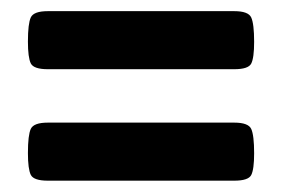

<svg xmlns="http://www.w3.org/2000/svg" viewBox="-20 -528 498 339"><path d="M64.5 -405.8Q39.6 -405.8 34.4 -416Q29.3 -426.3 29.3 -454.6Q29.3 -486.3 34.4 -497.3Q39.6 -508.3 64.5 -508.3H393.6Q418.5 -508.3 423.6 -497.1Q428.7 -485.8 428.7 -454.1Q428.7 -425.8 423.6 -415.8Q418.5 -405.8 393.6 -405.8ZM64.5 -209Q39.6 -209 34.4 -219.2Q29.3 -229.5 29.3 -257.8Q29.3 -289.6 34.4 -300.5Q39.6 -311.5 64.5 -311.5H393.6Q418.5 -311.5 423.6 -300.3Q428.7 -289.1 428.7 -257.3Q428.7 -229 423.6 -219Q418.5 -209 393.6 -209Z"/></svg>

Font: Denk One
Style: Regular
Weight: 400
Designer: Irina Smirnova, Eben Sorkin
Foundry: Sorkin Type Co.f
Version: Version 1.004; ttfautohint (v1.8.4.7-5d5b);gftools[0.9.23]